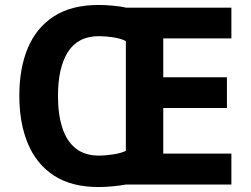

<svg xmlns="http://www.w3.org/2000/svg" viewBox="-20 -745 1013 775"><path d="M378.8 -725Q405 -725 436.5 -722Q468 -719 490 -714H914V-590H639V-433H896V-309H639V-125H914V0H488Q466 4 435 7Q404 10 378.4 10Q269 10 198.2 -36Q127.4 -82 92.7 -165Q58 -248 58 -359Q58 -470 92.7 -552Q127.4 -634 198.2 -679.5Q269 -725 378.8 -725ZM379 -599Q336 -599 304.8 -582.6Q273.6 -566.2 253.8 -534.7Q233.9 -503.1 223.9 -458.6Q214 -414 214 -357.6Q214 -282.9 231.6 -229Q249.1 -175.1 285.7 -146Q322.2 -117 378 -117Q407 -117 438 -122Q469 -127 488 -136V-579Q470 -589 439 -594Q408 -599 379 -599Z"/></svg>

Font: Noto Sans Gujarati
Style: Regular
Weight: 400
Designer: Jelle Bosma - Monotype Design Team, Universal Thirst
Foundry: Monotype Imaging Inc.
Version: Version 2.102